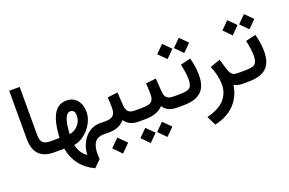

<svg xmlns="http://www.w3.org/2000/svg" viewBox="-113 -1083 2646 1760"><g transform="rotate(-20 1210.0 -203.0)"><path d="M267.1 0H254.9Q162.1 0 112.3 -49.3Q62.5 -98.6 62.5 -207.5V-671.9H164.6V-207Q164.6 -148.4 187.3 -127.9Q210 -107.4 254.9 -107.4H267.1Z M560.1 265.6Q474.6 225.1 423.6 159.7Q372.6 94.2 355 0H247.6V-107.4H347.7Q351.1 -168 360.8 -222.2Q370.6 -276.4 390.1 -318.4Q409.7 -360.4 442.4 -384.3Q475.1 -408.2 524.9 -408.2Q588.4 -408.2 625.5 -363.5Q662.6 -318.8 662.6 -249.5Q662.6 -205.1 644.5 -162.8Q626.5 -120.6 596.2 -85.9Q565.9 -51.3 528.6 -28.8Q491.2 -6.3 453.1 -1Q469.2 81.1 534.2 127Q534.7 84.5 549.3 42.7Q564 1 590.6 -33Q617.2 -66.9 655 -87.2Q692.9 -107.4 739.7 -107.4H756.3V0H738.8Q681.6 0 653.3 36.4Q625 72.8 625 151.4Q625 174.8 627.4 200.2ZM447.3 -108.9Q480 -112.8 507.3 -132.3Q534.7 -151.9 550.8 -181.9Q566.9 -211.9 566.9 -247.6Q566.9 -278.3 554.2 -291Q541.5 -303.7 523.9 -303.7Q491.2 -303.7 472.2 -257.8Q453.1 -211.9 447.3 -108.9Z M1091.8 0H1080.1Q988.3 0 946.8 -64Q920.4 -32.2 881.6 -16.1Q842.8 0 795.9 0H736.8V-107.4H795.9Q851.1 -107.4 872.8 -129.9Q894.5 -152.3 894.5 -203.6Q894.5 -228 893.1 -254.4Q891.6 -280.8 890.1 -305.7L989.7 -317.4L998 -187Q1000.5 -146 1020.3 -126.7Q1040 -107.4 1081.1 -107.4H1091.8ZM768.6 147.9 846.7 70.3 924.8 147.9 846.7 226.1Z M1466.3 0H1454.6Q1405.8 0 1373.8 -16.1Q1341.8 -32.2 1321.8 -64Q1293.9 -31.7 1248.8 -15.9Q1203.6 0 1145 0H1072.3V-107.4H1146Q1217.3 -107.4 1242.9 -126Q1268.6 -144.5 1269 -198.7Q1269 -224.6 1267.6 -252.7Q1266.1 -280.8 1264.6 -306.2L1364.3 -317.4L1372.6 -186.5Q1375 -145.5 1394.8 -126.5Q1414.6 -107.4 1455.6 -107.4H1466.3ZM1207.5 147.9 1281.2 74.2 1355.5 147.9 1281.2 222.7ZM1044.4 147.9 1118.2 74.2 1192.4 147.9 1118.2 222.7Z M1722.2 -381.8Q1733.9 -341.8 1740.2 -296.6Q1746.6 -251.5 1746.6 -212.9Q1746.6 -101.1 1690.2 -50.5Q1633.8 0 1519.5 0H1446.8V-107.4H1519.5Q1566.9 -107.4 1593.8 -114.7Q1620.6 -122.1 1632.1 -144.5Q1643.6 -167 1643.6 -211.4Q1643.6 -241.2 1637.7 -282Q1631.8 -322.8 1623.5 -357.9ZM1615.2 -522.5 1689 -596.2 1763.2 -522.5 1689 -447.8ZM1452.1 -522.5 1525.9 -596.2 1600.1 -522.5 1525.9 -447.8Z M2012.2 -20Q2004.4 45.4 1972.2 103Q1939.9 160.6 1880.4 203.4Q1820.8 246.1 1731.9 266.1L1687.5 175.8Q1807.1 146.5 1860.8 85.4Q1914.6 24.4 1914.6 -59.6Q1914.6 -102.1 1903.8 -149.9Q1893.1 -197.8 1873 -244.6L1971.7 -279.8L2004.9 -171.4Q2017.1 -135.7 2034.4 -121.6Q2051.8 -107.4 2083 -107.4H2102.1V0H2088.4Q2062.5 0 2043.2 -6.1Q2023.9 -12.2 2012.2 -20Z M2357.9 -381.8Q2369.6 -341.8 2376 -296.6Q2382.3 -251.5 2382.3 -212.9Q2382.3 -101.1 2325.9 -50.5Q2269.5 0 2155.3 0H2082.5V-107.4H2155.3Q2202.6 -107.4 2229.5 -114.7Q2256.3 -122.1 2267.8 -144.5Q2279.3 -167 2279.3 -211.4Q2279.3 -241.2 2273.4 -282Q2267.6 -322.8 2259.3 -357.9ZM2251 -522.5 2324.7 -596.2 2398.9 -522.5 2324.7 -447.8ZM2087.9 -522.5 2161.6 -596.2 2235.8 -522.5 2161.6 -447.8Z"/></g></svg>

Font: Vazir Medium
Style: Medium
Weight: 500
Designer: Saber Rastikerdar
Foundry: Saber Rastikerdar
Version: Version 30.0.0